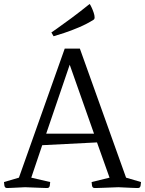

<svg xmlns="http://www.w3.org/2000/svg" viewBox="-33 -944 728 964"><path d="M124 -52 219 -30Q219 -24 217 -12Q215 0 204 0Q204 0 199 0Q194 0 170.5 -1Q147 -2 93 -4Q50 -2 30.5 -1Q11 0 6.5 0Q2 0 2 0Q-9 0 -11 -12.5Q-13 -25 -13 -30L62 -52L292 -700H368L600 -52L675 -30Q675 -25 673 -12.5Q671 0 660 0Q660 0 653.5 0Q647 0 626 -1Q605 -2 561 -4Q507 -2 482 -1Q457 0 449.5 0Q442 0 442 0Q431 0 429 -12Q427 -24 427 -30L517 -52L454 -229L179 -215ZM317 -619 199 -273H439ZM236 -762 225 -781Q225 -781 253 -800.5Q281 -820 325.5 -853Q370 -886 417 -924Q420 -921 426 -908.5Q432 -896 437 -881.5Q442 -867 442 -857Q442 -848 437 -845Q404 -824 364 -807Q324 -790 289 -778.5Q254 -767 236 -762Z"/></svg>

Font: Mate SC
Style: Regular
Weight: 400
Designer: Eduardo Rodriguez Tunni
Foundry: Eduardo Rodriguez Tunni
Version: Version 1.003; ttfautohint (v1.8.4.7-5d5b);gftools[0.9.24]